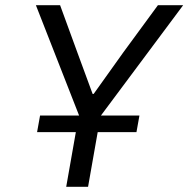

<svg xmlns="http://www.w3.org/2000/svg" viewBox="-20 -718 724 738"><path d="M118 -698H211L277.5 -516L336 -357H340L453.5 -516L587 -698H684L368 -274H516L504.5 -210H355.5L318.5 0H234.5L271.5 -210H122.5L134 -274H284Z"/></svg>

Font: JuliaMono BoldItalic
Style: Regular
Weight: 700
Italic angle: -9°
Monospace: yes
Designer: cormullion
Foundry: corm
Version: Version 0.049; ttfautohint (v1.8.4)